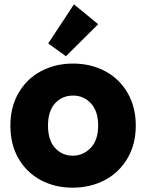

<svg xmlns="http://www.w3.org/2000/svg" viewBox="-20 -860 677 888"><path d="M316 8Q234 8 168.5 -27Q103 -62 65.5 -127Q28 -192 28 -279Q28 -365 66 -430.5Q104 -496 170 -531Q236 -566 318 -566Q400 -566 466 -531Q532 -496 570 -430.5Q608 -365 608 -279Q608 -193 569.5 -127.5Q531 -62 464.5 -27Q398 8 316 8ZM316 -140Q365 -140 399.5 -176Q434 -212 434 -279Q434 -346 400.5 -382Q367 -418 318 -418Q268 -418 235 -382.5Q202 -347 202 -279Q202 -212 234.5 -176Q267 -140 316 -140ZM203 -659 322 -840 434 -748 285 -600Z"/></svg>

Font: Fz Poppins
Style: Bold
Weight: 700
Designer: Ninad Kale (Devanagari), Jonny Pinhorn (Latin)
Foundry: Indian Type Foundry
Version: Vit hóa bi Vntype.Com & FontZin.Com